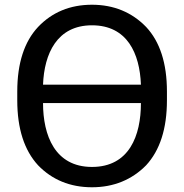

<svg xmlns="http://www.w3.org/2000/svg" viewBox="-20 -777 779 812"><path d="M53 -353C53 -232 83 -141 141 -78C200 -17 276 15 369 15C461 15 538 -17 598 -78C656 -141 686 -232 686 -353V-390C686 -510 656 -601 598 -663C538 -725 461 -757 369 -757C276 -757 200 -725 141 -663C83 -601 53 -510 53 -390ZM369 -71C212 -71 162 -205 162 -341H576C576 -204 527 -71 369 -71ZM369 -670C518 -670 571 -551 576 -419H162C167 -550 221 -670 369 -670Z"/></svg>

Font: Cheyenne Sans Medium
Style: Regular
Weight: 500
Designer: The Public Sans project authors (U.S. Web Design System), Libre Franklin designed by Pablo Impallari and Rodrigo Fuenzal
Foundry: The Cheyenne Sans Project Authors
Version: Version 2.007